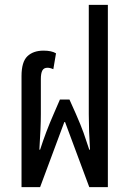

<svg xmlns="http://www.w3.org/2000/svg" viewBox="-20 -765 533 785"><path d="M68 -454Q68 -512 92 -535Q116 -558 158 -558Q191 -558 209 -547L198 -482Q185 -488 174 -488Q159 -488 153 -476.5Q147 -465 147 -442V-298Q147 -246 141 -153H144Q167 -225 199 -298L225 -358H264L290 -300Q311 -252 321.5 -222.5Q332 -193 345 -153H348Q343 -231 343 -298V-745H421V0H345L246 -266H243L144 0H68Z"/></svg>

Font: Noto Sans Thai Cond
Style: Regular
Weight: 400
Width: 3
Designer: Monotype Design Team
Foundry: Monotype Imaging Inc.
Version: Version 1.000